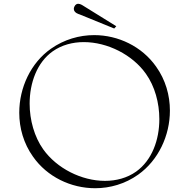

<svg xmlns="http://www.w3.org/2000/svg" viewBox="-20 -991 1002 1017"><path d="M585 -840 596 -852 417 -963C418 -962 406 -971 394 -971C387 -971 379 -967 374 -956C372 -952 371 -948 371 -944C371 -922 401 -915 401 -915ZM484 6C563 6 643 -17 712 -66C819 -142 880 -273 880 -405C880 -486 857 -568 807 -638C732 -745 606 -805 479 -805C400 -805 320 -782 250 -733C143 -658 82 -527 82 -394C82 -313 105 -231 155 -161C230 -54 356 6 484 6ZM536 -33C412 -33 281 -99 209 -200C162 -266 137 -355 137 -442C137 -552 176 -660 259 -719C307 -753 365 -768 424 -768C549 -768 682 -701 753 -600C800 -534 824 -446 824 -360C824 -250 785 -142 701 -82C653 -48 595 -33 536 -33Z"/></svg>

Font: Cantique Normal
Style: Regular
Weight: 400
Designer: Sébastien Hayez
Foundry: Sébastien Hayez & Ariel Martín Pérez
Version: Version 1.000;hotconv 1.0.109;makeotfexe 2.5.65596